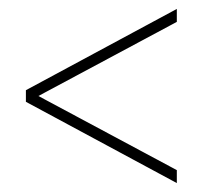

<svg xmlns="http://www.w3.org/2000/svg" viewBox="-20 -537 451 430"><path d="M38 -309 376 -127V-156L66 -322L376 -488V-517L38 -335Z"/></svg>

Font: Noto Sans Devanagari UI ExtraCondensed Thin
Style: Regular
Weight: 100
Width: 2
Designer: Jelle Bosma - Monotype Design Team
Foundry: Monotype Imaging Inc.
Version: Version 2.004